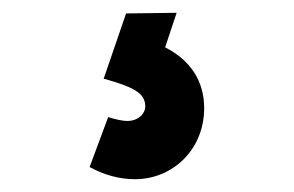

<svg xmlns="http://www.w3.org/2000/svg" viewBox="-20 -38 459 300"><path d="M191 242C249.5 242 299 196 299 131C299 88.5 277.5 56 238 36L256 -18L177 -17L142 85C142.5 85.5 143 85.5 143.5 85.5H144.5C145 85.5 145.5 85.5 146 86C183 97 207 105.5 207 128C207 140 195.5 151 179 151C172 151 162 149 149 145L120 223C143 235.5 166.5 242 191 242Z"/></svg>

Font: Vela Sans ExtBd
Style: Regular
Weight: 800
Designer: Principal design: Mikhail Sharanda - project Manrope.
Design modification: Ravid Balaliev
Foundry: Mikhail Sharanda
Version: Version 1.001